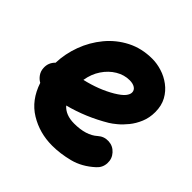

<svg xmlns="http://www.w3.org/2000/svg" viewBox="-166 -705 914 914"><g transform="rotate(45 291.0 -248.0)"><path d="M531.2 -8.8Q481 37.1 422.9 52Q364.7 66.9 310.1 66.9Q225.6 66.9 156.7 24.9Q87.9 -17.1 59.1 -104.5Q43 -113.3 32 -129.2Q21 -145 20 -165Q17.6 -199.7 43 -224.1Q44.9 -285.6 67.1 -345.9Q89.4 -406.2 129.9 -455.3Q170.4 -504.4 227.5 -533.7Q284.7 -563 355.5 -563Q386.7 -563 419.9 -552.7Q453.1 -542.5 481.4 -521.2Q509.8 -500 527.3 -468.3Q544.9 -436.5 544.9 -393.1Q544.9 -355 531.5 -323Q518.1 -291 498.3 -266.6Q478.5 -242.2 458.5 -225.6Q438.5 -209 424.8 -200.7Q376.5 -171.9 325.9 -150.6Q275.4 -129.4 222.7 -115.7Q252.4 -81.5 310.1 -81.5Q390.1 -81.5 431.6 -119.1Q454.6 -139.6 485.4 -138.2Q516.1 -136.7 536.6 -113.8Q557.1 -91.3 555.7 -60.3Q554.2 -29.3 531.2 -8.8ZM351.1 -414.6Q314.9 -414.6 281.7 -394.8Q248.5 -375 225.1 -340.1Q201.7 -305.2 194.3 -259.8Q278.8 -279.3 343.3 -317.4Q376.5 -337.4 388.7 -352.8Q400.9 -368.2 400.9 -380.9Q400.9 -396.5 387.5 -405.5Q374 -414.6 351.1 -414.6Z"/></g></svg>

Font: Mikhak-DS2-FD ExtraBold
Style: Regular
Weight: 800
Designer: Amin Abedi
Version: Version 3.2